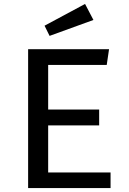

<svg xmlns="http://www.w3.org/2000/svg" viewBox="-20 -957 655 977"><path d="M225.1 -626.7V-399.5H484.6V-319H225.1V-79.5H542.6V0H123.1V-706.7H534.9L523.1 -626.7ZM412.8 -936.9 455.4 -855.4 232.3 -774.4 206.7 -826.2Z"/></svg>

Font: Fira Code Retina
Style: Regular
Weight: 450
Monospace: yes
Designer: Carrois Corporate, Edenspiekermann AG, Nikita Prokopov
Foundry: Carrois Corporate, Edenspiekermann AG, Nikita Prokopov
Version: Version 6.002